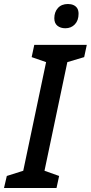

<svg xmlns="http://www.w3.org/2000/svg" viewBox="-43 -938 453 958"><path d="M-23 0 -9 -60 73 -86 187 -628 115 -653 128 -714H390L377 -653L293 -628L179 -86L252 -60L239 0ZM283 -797Q259 -797 243.5 -809.5Q228 -822 228 -847Q228 -878 246 -898Q264 -918 296 -918Q312 -918 324 -912.5Q336 -907 342.5 -896.5Q349 -886 349 -869Q349 -836 330.5 -816.5Q312 -797 283 -797Z"/></svg>

Font: Noto Sans Display Medium
Style: Italic
Weight: 500
Italic angle: -12°
Designer: Monotype Design Team
Foundry: Monotype Imaging Inc.
Version: Version 2.003